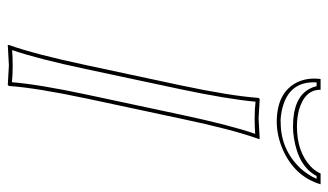

<svg xmlns="http://www.w3.org/2000/svg" viewBox="-196 -649 848 496"><g transform="rotate(90 228.0 -401.0)"><path d="M200.7 -444.8Q228 -574.2 232.9 -645L235.8 -647.9Q237.8 -647.9 286.1 -645Q286.1 -645 338.9 -647.9V-645Q314.5 -577.6 286.6 -444.8L234.4 -200.2Q207 -70.8 202.1 0L199.2 2.9Q197.3 2.9 148.9 0Q148.9 0 96.2 2.9V0Q120.6 -68.8 148.4 -200.2ZM456.1 -805.2Q436 -737.8 365.2 -707Q330.6 -692.4 295.9 -691.9Q219.2 -691.9 192.9 -744.1Q179.7 -771 184.1 -805.2H211.9Q211.4 -764.2 265.1 -749Q284.7 -744.1 307.1 -744.1Q371.6 -744.1 409.7 -779.3Q422.4 -791.5 428.2 -805.2ZM210.4 -442.9 158.2 -197.8Q132.3 -75.2 109.4 -8.3Q127.9 -9.8 148.9 -9.8Q174.3 -9.8 192.4 -7.8Q198.2 -78.6 224.6 -202.1L276.9 -447.3Q303.2 -570.8 325.7 -636.2Q307.1 -634.8 286.1 -634.8Q260.7 -634.8 242.7 -637.2Q236.3 -565.9 210.4 -442.9ZM441.9 -794.9H434.6Q410.2 -748 336.4 -736.3Q321.3 -733.9 307.1 -733.9Q232.4 -733.9 209.5 -776.4Q204.6 -785.6 202.6 -794.9H192.9Q189 -729 250.5 -709Q267.1 -703.6 286.1 -702.1Q291.5 -701.7 295.9 -702.1Q365.7 -702.1 414.1 -752.4Q432.1 -772 441.9 -794.9Z"/></g></svg>

Font: Linux Biolinum Outline O
Style: Italic
Weight: 400
Italic angle: -12°
Designer: Philipp H. Poll
Foundry: Philipp H. Poll
Version: Version 0.6.2